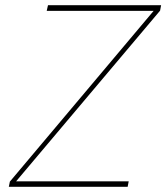

<svg xmlns="http://www.w3.org/2000/svg" viewBox="-20 -720 641 740"><path d="M597 -679 42 -21H476L472 0H14L18 -20L572 -678H160L165 -700H601Z"/></svg>

Font: Albert Sans Thin
Style: Italic
Weight: 250
Italic angle: -11.25°
Designer: Andreas Rasmussen
Foundry: a.Foundry
Version: Version 1.025